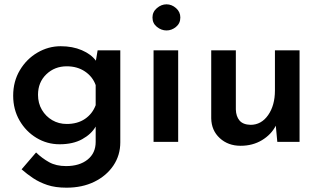

<svg xmlns="http://www.w3.org/2000/svg" viewBox="-20 -657 1484 889"><path d="M288 212Q236 212 199 199.5Q162 187 133.5 168Q105 149 80 127L147 49Q175 76 207.5 94Q240 112 286 112Q348 112 385.5 82Q423 52 423 0V-71Q403 -36 360.5 -12.5Q318 11 256 11Q198 11 149 -18.5Q100 -48 70.5 -99Q41 -150 41 -214Q41 -280 72 -332Q103 -384 153.5 -413.5Q204 -443 261 -443Q316 -443 359 -424.5Q402 -406 424 -376L432 -424H537V2Q537 62 505 109.5Q473 157 417 184.5Q361 212 288 212ZM156 -218Q156 -179 174 -148.5Q192 -118 222 -100.5Q252 -83 289 -83Q339 -83 373.5 -106.5Q408 -130 423 -170V-263Q409 -302 373.5 -326Q338 -350 289 -350Q233 -350 194.5 -313Q156 -276 156 -218Z M691 -424H805V0H691ZM686 -576Q686 -602 706.5 -619.5Q727 -637 751 -637Q775 -637 795 -619.5Q815 -602 815 -576Q815 -549 795 -532.5Q775 -516 751 -516Q727 -516 706.5 -532.5Q686 -549 686 -576Z M1094 18Q1036 18 997.5 -17.5Q959 -53 958 -109V-424H1072V-150Q1073 -118 1089 -99Q1105 -80 1140 -79Q1190 -79 1221.5 -124Q1253 -169 1253 -238V-424H1367V0H1264L1257 -75Q1236 -34 1193 -8Q1150 18 1094 18Z"/></svg>

Font: Reem Kufi Medium
Style: Regular
Weight: 500
Designer: Khaled Hosny
Version: Version 1.001